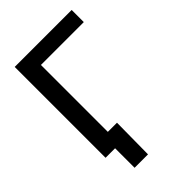

<svg xmlns="http://www.w3.org/2000/svg" viewBox="-257 -829 1087 1087"><g transform="rotate(-45 286.5 -286.0)"><path d="M533.2 -727.5V-630.4H189.9V0H77.1V-727.5ZM153.3 156.2V0H114.7V-94.7H263.2L260.7 156.2Z"/></g></svg>

Font: V-Inter
Style: Medium-500
Weight: 500
Designer: Rasmus Andersson
Foundry: rsms
Version: Version 4.000;git-4146feb